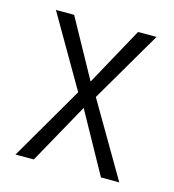

<svg xmlns="http://www.w3.org/2000/svg" viewBox="-82 -572 583 642"><g transform="rotate(15 209.0 -251.0)"><path d="M97.7 -501 208 -300.8 317.9 -501 318.4 -502H319.3H379.9H382.3L381.3 -500L238.3 -255.4L386.7 -2L388.2 0H385.7H325.2H324.7L324.2 -0.5L208.5 -209.5L92.3 -0.5L91.8 0H90.8H30.8H28.3L29.8 -2L177.2 -255.4L35.2 -500L33.7 -502H36.1H96.7H97.7Z"/></g></svg>

Font: MAUL Condensed Light
Style: Light
Weight: 300
Designer: MAUL
Version: Version 2.137; 2017; ttfautohint (v1.8.3)